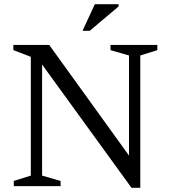

<svg xmlns="http://www.w3.org/2000/svg" viewBox="-20 -891 810 919"><path d="M127.5 -50.5V-619L44 -651V-676H215.5L623 -111L597.5 -70V-625.5L509 -651V-676H733V-651L651.5 -625.5V8H609.5L164.5 -605.5L181.5 -620.5V-50.5L270 -25V0H46V-25ZM375 -743.5 434 -871H547.5V-860L409.5 -743.5Z"/></svg>

Font: Newsreader 16pt 16pt
Style: Regular
Weight: 400
Version: Version 1.003